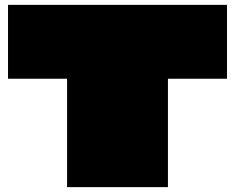

<svg xmlns="http://www.w3.org/2000/svg" viewBox="-20 -770 967 790"><path d="M914 -750V-446H673Q673 -446 672.5 -445.5Q672 -445 671.5 -445Q671 -445 671 -444Q671 -400 671 -355.5Q671 -311 671 -266.5Q671 -222 671 -177.5Q671 -133 671 -88.5Q671 -44 671 0H256Q256 -74 256 -148Q256 -222 256 -296Q256 -370 256 -444Q256 -444 256 -444.5Q256 -445 255.5 -445.5Q255 -446 254.5 -446Q254 -446 254 -446H13V-750Z"/></svg>

Font: Climate Crisis
Style: Regular
Weight: 400
Version: Version 1.003